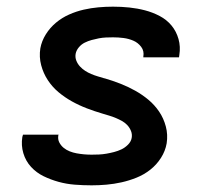

<svg xmlns="http://www.w3.org/2000/svg" viewBox="-20 -548 640 576"><path d="M255 8Q229 8 204 6Q179 4 155.5 -2.5Q132 -9 110.5 -19.5Q89 -30 73 -47.5Q57 -65 50 -88.5Q43 -112 47 -137Q48 -139 48 -140.5Q48 -142 49 -144H156Q155 -143 155 -142.5Q155 -142 155 -142Q153 -130 158 -120.5Q163 -111 171 -104.5Q179 -98 189 -94Q199 -90 210 -88Q221 -86 232 -85Q243 -84 255 -84Q266 -84 277 -84.5Q288 -85 299.5 -87Q311 -89 322.5 -92Q334 -95 344.5 -100Q355 -105 364 -114Q373 -123 375 -134Q377 -145 373 -155Q369 -165 362 -172.5Q355 -180 346 -185Q337 -190 327.5 -194Q318 -198 308 -201Q298 -204 288 -207Q264 -214 240.5 -223Q217 -232 195.5 -244Q174 -256 155.5 -271.5Q137 -287 123.5 -307.5Q110 -328 103.5 -352.5Q97 -377 101 -403Q105 -425 117.5 -445Q130 -465 148 -480Q166 -495 187.5 -504.5Q209 -514 231 -519Q253 -524 275 -526Q297 -528 319 -528Q344 -528 368 -525.5Q392 -523 415 -517Q438 -511 459 -500Q480 -489 494.5 -471.5Q509 -454 515.5 -431Q522 -408 518 -383Q518 -381 517.5 -379.5Q517 -378 517 -376H410Q410 -377 410 -377.5Q410 -378 410 -378Q413 -395 403.5 -407.5Q394 -420 380 -426Q366 -432 350.5 -434Q335 -436 319 -436Q308 -436 297.5 -435.5Q287 -435 276.5 -433Q266 -431 255 -428Q244 -425 234 -420Q224 -415 216.5 -406Q209 -397 207 -387Q205 -376 209 -366Q213 -356 220 -348.5Q227 -341 235.5 -335.5Q244 -330 253.5 -326Q263 -322 273 -319Q283 -316 293 -313H294Q318 -306 341 -297Q364 -288 385.5 -276Q407 -264 425.5 -248.5Q444 -233 457.5 -213Q471 -193 477.5 -168.5Q484 -144 480 -118Q476 -95 463 -74.5Q450 -54 431 -39Q412 -24 389.5 -15Q367 -6 344.5 -1Q322 4 299.5 6Q277 8 255 8Z"/></svg>

Font: Iosevka SS04 SmBd Ex Obl
Style: Regular
Weight: 600
Width: 7
Italic angle: -9°
Monospace: yes
Designer: Belleve Invis
Foundry: Belleve Invis
Version: Version 19.0.0; ttfautohint (v1.8.4)